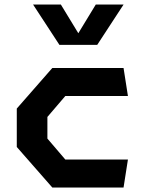

<svg xmlns="http://www.w3.org/2000/svg" viewBox="-20 -838 660 858"><path d="M55 -181.2V-352.9L213.8 -534.2H532.1L551.7 -408.9H271.8L191.8 -315.4V-218.8L271.8 -125.2H551.7L532.1 0H213.8ZM245.6 -637.4H414.4L532.2 -817.7H408L330 -689.5L252 -817.7H127.8Z"/></svg>

Font: Monaspace Krypton Var ExLight
Style: Regular
Weight: 200
Designer: Riley Cran and the Lettermatic Team
Version: Version 1.200 (Monaspace Krypton Var)